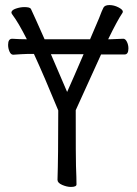

<svg xmlns="http://www.w3.org/2000/svg" viewBox="-20 -729 540 758"><path d="M181 -515Q209 -451 245 -366Q268 -417 310 -515ZM379 -514 279 -294Q279 -95 280 -74Q282 -25 282 -1Q282 9 260 9Q244 9 225.5 1Q207 -7 207 -19Q210 -108 210 -293Q155 -427 114 -516H87L63 -515L33 -513H32Q23 -513 17.5 -525.5Q12 -538 12 -552Q12 -576 28 -576Q57 -574 86 -574Q52 -641 29 -671Q25 -677 25 -679Q25 -689 42.5 -695Q60 -701 76 -701Q98 -701 102 -694Q118 -660 156 -574H336V-575Q366 -644 371 -657Q383 -689 388.5 -699Q394 -709 412 -709Q430 -709 447.5 -700Q465 -691 465 -683L464 -679Q444 -650 407 -574H416Q428 -574 466 -576H467Q475 -576 481 -564Q487 -552 487 -538Q487 -514 472 -514Z"/></svg>

Font: Moon Stars Kai T HW
Style: Regular
Weight: 400
Designer: GuiWonder
Version: Version 1.101